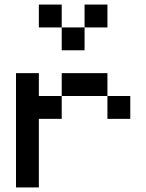

<svg xmlns="http://www.w3.org/2000/svg" viewBox="-20 -820 640 840"><path d="M50 0V-500H150V-400H250V-500H450V-400H550V-300H450V-400H250V-300H150V0ZM150 -700V-800H250V-700H350V-800H450V-700H350V-600H250V-700Z"/></svg>

Font: Matrix Sans
Style: Regular
Weight: 400
Designer: Brad Neil
Version: Version 1.100